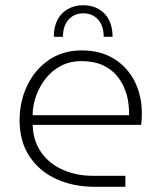

<svg xmlns="http://www.w3.org/2000/svg" viewBox="-20 -715 617 735"><path d="M299 -695Q332 -695 357.5 -680.5Q383 -666 397 -639Q411 -612 411 -574H377Q377 -616 355.5 -640Q334 -664 299 -664Q264 -664 242.5 -640Q221 -616 221 -574H186Q186 -612 200 -639Q214 -666 240 -680.5Q266 -695 299 -695ZM341 0Q261 0 196 -29.5Q131 -59 93 -116Q55 -173 55 -255Q55 -326 84 -387Q113 -448 166.5 -485Q220 -522 293 -522Q365 -522 416.5 -490Q468 -458 495.5 -403.5Q523 -349 523 -281Q523 -270 522.5 -259Q522 -248 520 -237H105Q107 -174 139 -130Q171 -86 223 -64Q275 -42 335 -42H460V0ZM105 -274H474Q475 -294 471.5 -321Q468 -348 457 -375.5Q446 -403 425.5 -427Q405 -451 372 -466Q339 -481 291 -481Q248 -481 213.5 -463Q179 -445 155 -414.5Q131 -384 118 -347.5Q105 -311 105 -274Z"/></svg>

Font: MuseoModerno Thin ExtraLight
Style: Regular
Weight: 250
Version: Version 1.002